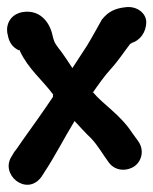

<svg xmlns="http://www.w3.org/2000/svg" viewBox="-22 -563 426 533"><path d="M0 -464C3 -448 11 -432 31 -423L33 -425V-422C56 -372 95 -342 126 -300H125V-294C101 -258 67 -210 41 -174C28 -155 22 -146 18 -142L11 -130C-24 -79 52 -16 93 -72L100 -83C130 -128 155 -178 185 -227C197 -214 218 -191 232 -178C251 -157 261 -138 280 -112C299 -86 333 -88 352 -102C371 -116 380 -146 361 -172C355 -180 353 -183 345 -194C312 -245 262 -275 237 -306L235 -305C251 -328 267 -351 286 -372C307 -395 323 -420 340 -442H342L344 -444C365 -450 384 -472 384 -502C384 -526 358 -547 327 -543C298 -540 279 -531 262 -510L261 -509C248 -486 234 -460 220 -437C206 -416 193 -396 179 -374C167 -392 153 -414 140 -430C130 -444 130 -444 126 -456L122 -472C118 -488 97 -540 38 -529C0 -520 -7 -486 0 -464Z"/></svg>

Font: Stray Cat
Style: ExBlkCn
Weight: 1000
Version: Version 1.0